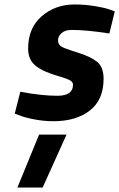

<svg xmlns="http://www.w3.org/2000/svg" viewBox="-20 -531 534 860"><path d="M302 -397Q272 -397 256 -383Q240 -369 240 -350.5Q240 -332 254 -323Q268 -314 326.5 -296Q385 -278 414.5 -254.5Q444 -231 444 -178Q444 -84 382.5 -36Q321 12 219 12Q176 12 132.5 3.5Q89 -5 68 -14L46 -22L71 -120Q167 -102 237 -102Q307 -102 307 -151Q307 -164 293 -171.5Q279 -179 245 -189Q174 -209 140 -236Q106 -263 106 -313Q106 -406 167 -458.5Q228 -511 314 -511Q361 -511 406 -503.5Q451 -496 472 -488L494 -480L470 -381Q367 -397 302 -397ZM155 72H278L171 309H58Z"/></svg>

Font: Titillium Web
Style: Bold Italic
Weight: 700
Italic angle: -13°
Version: Version 1.001;PS 57.000;hotconv 1.0.70;makeotf.lib2.5.55311